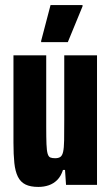

<svg xmlns="http://www.w3.org/2000/svg" viewBox="-20 -728 438 756"><path d="M131 8Q100 8 80.5 -1.5Q61 -11 50.5 -32Q40 -53 36.5 -86Q33 -119 33 -166V-510H162V-229Q162 -186 163 -160.5Q164 -135 167.5 -123Q171 -111 178 -108Q185 -105 197 -105Q210 -105 217.5 -110Q225 -115 228.5 -130Q232 -145 232.5 -175.5Q233 -206 233 -257V-510H362V0H240L236 -59H228Q220 -34 205.5 -19.5Q191 -5 172 1.5Q153 8 131 8ZM142 -562V-567L179 -708H305V-703L247 -562Z"/></svg>

Font: Saira ExtraCondensed ExtraBold
Style: Regular
Weight: 800
Width: 2
Designer: Hector Gatti with collaboration of the Omnibus-Type team
Foundry: Omnibus-Type
Version: Version 1.101